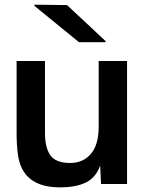

<svg xmlns="http://www.w3.org/2000/svg" viewBox="-20 -785 625 819"><path d="M235.8 14.2Q73.7 14.2 56.2 -127.9Q50.8 -165 50.8 -221.2V-524.9H171.9V-217.8Q171.9 -154.8 195.1 -122.3Q218.3 -89.8 278.8 -89.8Q334.5 -89.8 367.7 -128.7Q400.9 -167.5 400.9 -244.1V-524.9H522V0H411.1L407.2 -79.1Q390.1 -28.8 347.9 -7.3Q305.7 14.2 235.8 14.2ZM127 -759.8V-765.1L266.1 -763.2L430.2 -609.9V-605H316.9Z"/></svg>

Font: Nacelle SemiBold
Style: Regular
Weight: 600
Designer: Sora Sagano
Foundry: Sora Sagano
Version: Version 1.000;FEAKit 1.0